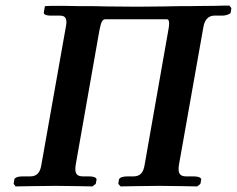

<svg xmlns="http://www.w3.org/2000/svg" viewBox="-20 -667 849 688"><path d="M498 -75C494 -50 483 -35 459 -35H438C420 -35 408 -31 406 -23L404 -8L412 1C412 1 514 -1 549 -1C587 -1 687 1 687 1L698 -8L701 -23C702 -31 689 -35 673 -35H647C628 -35 620 -43 620 -61C620 -64 620 -69 621 -75L709 -571C714 -599 729 -610 746 -611H775C792 -611 806 -617 807 -623L809 -638L802 -647C802 -647 768 -647 748 -646C711 -646 662 -645 658 -645C630 -645 598 -645 573 -644C538 -644 507 -643 472 -643C433 -643 390 -644 358 -644C335 -645 312 -645 288 -645C280 -645 242 -645 210 -646H164L141 -645L137 -623C136 -617 141 -611 164 -611H194C208 -611 218 -607 218 -587C218 -583 217 -578 216 -571L128 -75C124 -50 113 -35 89 -35H63C44 -35 33 -31 31 -23L29 -8L36 1C36 1 143 -1 178 -1C217 -1 311 1 311 1L323 -8L326 -23C327 -31 314 -35 298 -35H277C258 -35 250 -43 250 -61C250 -64 250 -69 251 -75L336 -557C342 -587 346 -598 358 -598H577C584 -598 586 -592 586 -583C586 -576 585 -568 583 -558Z"/></svg>

Font: Linux Libertine O
Style: Bold Italic
Weight: 700
Italic angle: -11.5°
Designer: Philipp H. Poll
Foundry: Philipp H. Poll
Version: Version 4.1.0